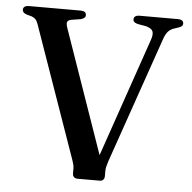

<svg xmlns="http://www.w3.org/2000/svg" viewBox="-51 -751 799 801"><g transform="rotate(5 348.5 -350.0)"><path d="M477.5 -682.5Q477.5 -691 483.5 -695.5Q489.5 -700 501.5 -700H661Q674 -700 679.8 -695.5Q685.5 -691 685.5 -683Q685.5 -677 681.5 -672.8Q677.5 -668.5 666.5 -665L645.5 -658Q631.5 -652.5 622 -640.5Q612.5 -628.5 604 -601.5L424.5 -84Q420 -70 417.8 -60.8Q415.5 -51.5 415.5 -41.5V-20.5Q415.5 -11 410.2 -5.5Q405 0 395.5 0H302.5Q293 0 287.5 -5.5Q282 -11 282 -21V-42Q282 -50 279.8 -58.2Q277.5 -66.5 273.5 -78.5L80 -629Q75 -642.5 69.2 -648.2Q63.5 -654 53.5 -658L31.5 -664Q14 -670 14 -682.5Q14 -691 20.2 -695.5Q26.5 -700 39 -700H253.5Q266.5 -700 272.2 -695.5Q278 -691 278 -682.5Q278 -676 273.2 -671.8Q268.5 -667.5 259 -664.5L217.5 -658Q205 -655 202.2 -647Q199.5 -639 206.5 -620L400.5 -64L362.5 -38.5L557.5 -604.5Q565.5 -627.5 560.5 -639.8Q555.5 -652 533 -658.5L496.5 -665Q487.5 -667.5 482.5 -671.5Q477.5 -675.5 477.5 -682.5Z"/></g></svg>

Font: Fraunces 20pt
Style: Regular
Weight: 400
Version: Version 1.000;[b76b70a41]